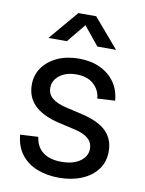

<svg xmlns="http://www.w3.org/2000/svg" viewBox="-84 -795 655 866"><g transform="rotate(10 243.0 -361.5)"><path d="M246.1 11.7Q190.4 11.7 145.8 -5.9Q101.1 -23.4 73.2 -59.3Q45.4 -95.2 40.5 -149.4L123 -153.8Q128.9 -108.4 160.2 -84.7Q191.4 -61 244.1 -61Q298.8 -61 330.3 -83.7Q361.8 -106.4 361.8 -140.6Q361.8 -169.9 340.8 -187.7Q319.8 -205.6 283.7 -213.9L199.2 -233.4Q127 -251 90.1 -287.6Q53.2 -324.2 53.2 -380.9Q53.2 -425.3 77.6 -459.7Q102.1 -494.1 145 -513.7Q188 -533.2 243.7 -533.2Q297.9 -533.2 339.8 -513.7Q381.8 -494.1 407 -458.7Q432.1 -423.3 436 -374.5L355 -370.1Q352.1 -408.7 323.2 -434.8Q294.4 -460.9 243.7 -460.9Q196.3 -460.9 167 -438Q137.7 -415 137.7 -381.8Q137.7 -352.5 159.2 -334.5Q180.7 -316.4 220.2 -307.1L303.2 -287.6Q377.4 -270 412.4 -234.6Q447.3 -199.2 447.3 -143.6Q447.3 -95.7 421.1 -60.8Q395 -25.9 349.4 -7.1Q303.7 11.7 246.1 11.7ZM174.8 -601.1H91.3V-602.1L204.1 -734.9H285.6L399.4 -602.1V-601.1H314.5L245.1 -686.5Z"/></g></svg>

Font: Inter 28pt
Style: Regular
Weight: 400
Designer: Rasmus Andersson
Foundry: rsms
Version: Version 4.001;git-66647c0bb